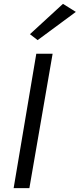

<svg xmlns="http://www.w3.org/2000/svg" viewBox="-20 -980 415 1000"><path d="M254 -700 133 0H51L169 -700ZM176 -771 136 -802 308 -960 375 -918Z"/></svg>

Font: Jost
Style: Italic
Weight: 400
Italic angle: -5°
Version: Version 3.710